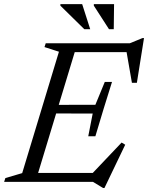

<svg xmlns="http://www.w3.org/2000/svg" viewBox="-38 -881 718 930"><path d="M247.5 -630.5 177.5 -653 183.5 -671.5H337L133.5 0H-18L-12 -18.5L69.5 -42.5ZM573.5 -638 595.5 -628.5H275.5L289.5 -671.5H591L652 -696.5H659.5L625 -480H601ZM461 29.5 412.5 0H84L98.5 -43.5H443L402 -33.5L551 -190.5L568.5 -180L468 29.5ZM424 -221H389.5L411 -331L185.5 -331.5L198 -373L424 -373.5L469.5 -484H504.5L463.5 -352.5ZM399 -739.5H370.5L254.5 -853.5V-861H360ZM513 -739.5H490L416.5 -853.5V-861H514.5Z"/></svg>

Font: Newsreader 20pt
Style: Italic
Weight: 400
Italic angle: -17°
Version: Version 1.003